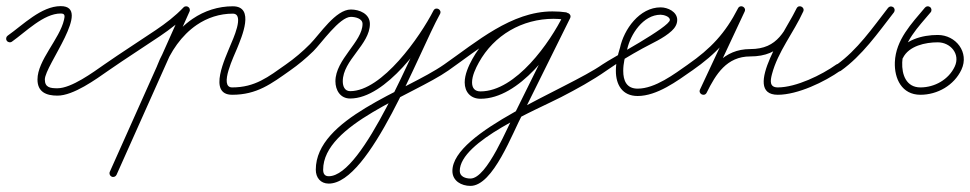

<svg xmlns="http://www.w3.org/2000/svg" viewBox="-32 -297 3162 626"><path d="M6.9 -161.2C6.9 -161.2 6.9 -161.2 6.9 -161.2C51.9 -192.9 110.2 -253 166 -253C180.4 -253 179.6 -244.9 176.8 -232.7C162.7 -170 90.2 -100.6 90.2 -37.8C90.2 3.4 119.2 14.8 155.3 14.8C207.5 14.8 280.3 -38.1 321.9 -67.2C327.3 -71 328.6 -78.5 324.8 -83.9C321 -89.3 313.5 -90.6 308.1 -86.8C271.6 -61.3 201 -9.2 155.3 -9.2C132.7 -9.2 114.2 -11.2 114.2 -37.8C114.2 -83.8 270.6 -277 166 -277C102.7 -277 43.1 -216 -6.9 -180.8C-12.3 -177 -13.6 -169.5 -9.8 -164.1C-6 -158.7 1.5 -157.4 6.9 -161.2Z M321.9 -67.2C321.9 -67.2 321.9 -67.2 321.9 -67.2C377.1 -105.6 434 -141.6 489.7 -179.3C523.5 -202.2 555.4 -226.6 583.7 -256.2C588.3 -261 588.1 -268.6 583.3 -273.1C578.5 -277.7 570.9 -277.6 566.3 -272.8C566.3 -272.8 566.3 -272.8 566.3 -272.8C539.2 -244.4 508.7 -221.1 476.3 -199.2C420.4 -161.4 363.5 -125.4 308.1 -86.8C302.7 -83.1 301.4 -75.6 305.2 -70.1C308.9 -64.7 316.4 -63.4 321.9 -67.2ZM579.9 -275.4C573.8 -278.1 566.7 -275.4 564 -269.4C484.7 -91.9 405.4 85.6 326 263.1C323.3 269.2 326.1 276.3 332.1 279C338.2 281.7 345.3 278.9 348 272.9C348 272.9 348 272.9 348 272.9C427.3 95.4 506.6 -82.1 586 -259.6C588.7 -265.6 585.9 -272.7 579.9 -275.4ZM502.2 -72.7C502.2 -72.7 502.2 -72.7 502.2 -72.7C523.8 -128.7 559.5 -181.6 609.5 -215.8C644.3 -239.5 684.8 -252.5 727 -252.5C767.4 -252.5 725.7 -165.4 719.1 -148.9C704 -110.7 643.6 12 725 12C805.6 12 852.3 -23.7 913.9 -67.2C919.3 -71 920.6 -78.5 916.8 -83.9C913 -89.3 905.5 -90.6 900.1 -86.8C842.8 -46.4 800 -12 725 -12C680.2 -12 732.4 -117.3 741.4 -140C755.3 -175 800.7 -276.5 727 -276.5C680 -276.5 634.8 -262.1 596 -235.6C541.9 -198.7 503.1 -141.9 479.8 -81.3C477.4 -75.1 480.5 -68.2 486.7 -65.8C492.9 -63.4 499.8 -66.5 502.2 -72.7Z M897.2 -70.1C900.9 -64.7 908.4 -63.4 913.9 -67.2C940.8 -86 966.1 -107.1 989.6 -130.1C1014.8 -154.8 1075.1 -242 1112 -242C1125.8 -242 1150 -237 1150 -219C1150 -161.3 1061.6 -103.3 1061.6 -32C1061.6 -2.7 1077.6 24.2 1109.7 24.2C1225.7 24.2 1354.3 -157.2 1402.7 -251.5C1406.3 -258.5 1402.9 -264.8 1397.6 -267.6C1392.4 -270.4 1385.3 -269.7 1381.5 -262.8C1317 -146.3 1153.5 277.6 1039.8 277.6C1026.4 277.6 1021.6 268.9 1021.6 256.3C1021.6 108 1315.2 13.1 1429.9 -67.2C1435.3 -71 1436.6 -78.5 1432.8 -83.9C1429 -89.3 1421.5 -90.6 1416.1 -86.8C1291.7 0.3 997.6 88.9 997.6 256.3C997.6 282.2 1013.1 301.6 1039.8 301.6C1174.7 301.6 1332.7 -125.1 1402.5 -251.2C1406.3 -258.1 1402.8 -264.4 1397.5 -267.2C1392.1 -270.1 1384.9 -269.5 1381.3 -262.5C1337.9 -177.7 1214 0.2 1109.7 0.2C1091.5 0.2 1085.6 -16.2 1085.6 -32C1085.6 -100.8 1174 -151.7 1174 -219C1174 -251.9 1140.2 -266 1112 -266C1062.2 -266 1010.8 -185.5 978.7 -153.2C954.5 -128.8 928.3 -106.5 900.1 -86.8C894.7 -83.1 893.4 -75.6 897.2 -70.1Z M1413.2 -70.1C1416.9 -64.7 1424.4 -63.4 1429.9 -67.2C1530.2 -137.1 1641.6 -235.8 1769.3 -235.8C1783 -235.8 1796.1 -234.8 1809.5 -233.1C1817.4 -232.1 1822.1 -237.5 1822.9 -243.4C1823.7 -249.3 1820.5 -255.8 1812.7 -256.9C1799.5 -258.8 1786.6 -259.7 1773.2 -259.7C1661.9 -259.7 1561.8 -201.9 1508 -104.4C1495.8 -82.4 1483.1 -54.2 1483.1 -28.4C1483.1 3.1 1502.5 25 1534.7 25C1660.9 25 1779 -139.6 1826.8 -237.7C1830.3 -244.9 1826.7 -251.1 1821.3 -253.8C1815.9 -256.4 1808.8 -255.5 1805.2 -248.3C1754.3 -145.3 1703.3 -42.3 1652.3 60.7C1652.3 60.7 1652.3 60.6 1652.4 60.5C1652.4 60.4 1652.5 60.3 1652.5 60.3C1623 114.3 1556.6 285.1 1501.8 285.1C1486.1 285.1 1467 279 1467 260.4C1467 163.5 1721 59.2 1797.7 19.5C1848.5 -6.8 1899 -34.3 1945.9 -67.2C1951.3 -71 1952.6 -78.5 1948.8 -83.9C1945 -89.3 1937.5 -90.6 1932.1 -86.8C1818.5 -7 1443 131.8 1443 260.4C1443 293.1 1472.5 309.1 1501.8 309.1C1576.4 309.1 1638.6 135.9 1673.5 71.7C1673.5 71.7 1673.6 71.6 1673.6 71.5C1673.7 71.4 1673.7 71.3 1673.7 71.3C1724.8 -31.6 1775.8 -134.6 1826.8 -237.7C1830.3 -244.8 1826.7 -251.1 1821.3 -253.7C1815.9 -256.4 1808.7 -255.4 1805.2 -248.3C1762.1 -159.7 1649.9 1 1534.7 1C1515.8 1 1507.1 -10 1507.1 -28.4C1507.1 -49.8 1518.9 -74.6 1529 -92.8C1578.7 -182.7 1670.6 -235.7 1773.2 -235.7C1785.5 -235.7 1797.2 -234.9 1809.3 -233.1C1817.1 -232 1821.9 -237.5 1822.7 -243.4C1823.5 -249.4 1820.3 -255.9 1812.5 -256.9C1798 -258.7 1784 -259.8 1769.3 -259.8C1635.3 -259.8 1521.2 -160.1 1416.1 -86.8C1410.7 -83.1 1409.4 -75.6 1413.2 -70.1Z M1945.9 -67.2C1945.9 -67.2 1945.9 -67.2 1945.9 -67.2C1983.4 -93.4 2022.6 -116.9 2062.8 -139C2093.9 -156.1 2131.7 -172 2157.9 -196.2C2168.2 -205.7 2176 -217.5 2176 -232C2176 -258.8 2145.1 -273 2122 -273C2053 -273 2002.1 -201.3 1989.3 -140.5C1989.3 -140.5 1989.3 -140.7 1989.4 -141C1989.5 -141.3 1989.5 -141.5 1989.5 -141.5C1981.8 -116.2 1976 -92.8 1976 -66C1976 -20.5 1997.1 16 2047 16C2110.1 16 2175.8 -32.8 2224.9 -67.2C2230.3 -71 2231.6 -78.5 2227.8 -83.9C2224 -89.3 2216.5 -90.6 2211.1 -86.8C2211.1 -86.8 2211.1 -86.8 2211.1 -86.8C2167 -55.9 2104.1 -8 2047 -8C2010.9 -8 2000 -33.9 2000 -66C2000 -90.4 2005.5 -111.5 2012.5 -134.5C2012.5 -134.5 2012.5 -134.8 2012.6 -135C2012.7 -135.3 2012.7 -135.5 2012.7 -135.5C2023.2 -184.7 2064.9 -249 2122 -249C2130.7 -249 2152 -243.7 2152 -232C2152 -209.2 1960.6 -106.7 1932.1 -86.8C1926.7 -83.1 1925.4 -75.6 1929.2 -70.1C1932.9 -64.7 1940.4 -63.4 1945.9 -67.2Z M2224.9 -67.1C2224.9 -67.1 2224.9 -67.1 2224.9 -67.1C2302.3 -121 2352.3 -174.2 2395.7 -259C2399.3 -266 2395.5 -272.2 2390.1 -274.9C2384.6 -277.5 2377.5 -276.7 2374.1 -269.6C2332.9 -181.4 2291.6 -93.2 2250.3 -5.1C2247 2.1 2250.6 8.2 2256 10.8C2261.4 13.4 2268.4 12.4 2272 5.3C2302 -55.4 2337.6 -113 2414 -113C2516.4 -113 2543.3 -177.7 2586.6 -258.8C2590.2 -265.7 2586.5 -271.8 2581 -274.5C2575.5 -277.3 2568.3 -276.5 2565.1 -269.4C2539.6 -213.3 2381.3 12 2504 12C2568.7 12 2656.5 -29.9 2709 -67.2C2714.4 -71.1 2715.6 -78.6 2711.8 -84C2707.9 -89.4 2700.4 -90.6 2695 -86.8C2646.8 -52.4 2563.5 -12 2504 -12C2476.3 -12 2479.4 -33.8 2484.8 -54.7C2504.1 -128.7 2555.6 -190.5 2586.9 -259.5C2590.1 -266.6 2586.6 -272.6 2581.3 -275.2C2576 -277.8 2569.1 -277 2565.4 -270.1C2526.7 -197.6 2505.4 -137 2414 -137C2327.4 -137 2284.8 -74.8 2250.5 -5.3C2246.9 1.8 2250.7 8 2256.1 10.6C2261.6 13.2 2268.7 12.3 2272.1 5.1C2313.3 -83.1 2354.6 -171.2 2395.9 -259.4C2399.2 -266.5 2395.6 -272.6 2390.3 -275.3C2385 -277.9 2377.9 -276.9 2374.3 -269.9C2332.7 -188.6 2285.4 -138.5 2211.1 -86.9C2205.7 -83.1 2204.4 -75.6 2208.1 -70.1C2211.9 -64.7 2219.4 -63.4 2224.9 -67.1Z M2709 -65.9C2709 -65.9 2709 -65.9 2709 -65.9C2779.4 -116 2830 -189.1 2882.5 -256.6C2886.5 -261.9 2885.6 -269.4 2880.4 -273.5C2875.1 -277.5 2867.6 -276.6 2863.5 -271.4C2863.5 -271.4 2863.5 -271.4 2863.5 -271.4C2812.5 -205.8 2763.5 -134.1 2695 -85.4C2689.6 -81.6 2688.4 -74.1 2692.2 -68.7C2696.1 -63.3 2703.5 -62 2709 -65.9Z M3000.7 -273.7C2995.6 -277.9 2988.1 -277.3 2983.8 -272.2C2939.8 -219.8 2888.6 -167.2 2885.6 -94.5C2885.6 -94.5 2885.6 -94.5 2885.6 -94.5C2885.6 -94.5 2885.6 -94.5 2885.6 -94.5C2883.5 -40.7 2908.2 12 2969 12C3024.5 12 3078.9 -18.9 3102.7 -69.9C3129 -126.3 3084.6 -183.1 3025.4 -183C3025.4 -183 3025.4 -183 3025.4 -183C3025.4 -183 3025.4 -183 3025.4 -183C2975.6 -183.1 2913.9 -167.1 2890.2 -118.2C2887.3 -112.3 2889.8 -105.1 2895.8 -102.2C2901.7 -99.3 2908.9 -101.8 2911.8 -107.8C2911.8 -107.8 2911.8 -107.8 2911.8 -107.8C2931.1 -147.6 2985.5 -159.1 3025.4 -159C3025.4 -159 3025.4 -159 3025.4 -159C3025.4 -159 3025.4 -159 3025.4 -159C3067.1 -159.1 3099.9 -120.7 3080.9 -80.1C3061 -37.4 3015.2 -12 2969 -12C2922.6 -12 2908 -53.7 2909.6 -93.5C2909.6 -93.5 2909.6 -93.5 2909.6 -93.5C2909.6 -93.5 2909.6 -93.5 2909.6 -93.5C2912.3 -159.7 2962.1 -209 3002.2 -256.8C3006.5 -261.8 3005.8 -269.4 3000.7 -273.7Z"/></svg>

Font: FRB American Cursive Guidelines Light
Style: Italic
Weight: 300
Italic angle: -25°
Version: Version 2.0;Modular Font Editor K font №1